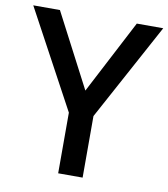

<svg xmlns="http://www.w3.org/2000/svg" viewBox="-81 -783 746 851"><g transform="rotate(10 292.5 -357.0)"><path d="M293 -382 466 -714H585L348 -277V0H238V-273L0 -714H120Z"/></g></svg>

Font: Noto Sans Adlam Medium
Style: Regular
Weight: 500
Version: Version 3.001